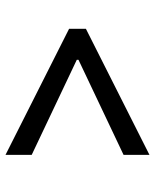

<svg xmlns="http://www.w3.org/2000/svg" viewBox="48 -636 566 702"><g transform="rotate(-90 331.0 -285.0)"><path d="M576.7 -253.9 115.7 -21.5V-116.2L466.8 -282.7L463.4 -277.8V-291.5L466.8 -285.6L115.7 -452.1V-547.9L576.7 -315.4Z"/></g></svg>

Font: Adwaita Sans
Style: Regular
Weight: 400
Designer: Rasmus Andersson
Foundry: rsms
Version: Version 4.001;git-9221beed3